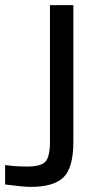

<svg xmlns="http://www.w3.org/2000/svg" viewBox="-140 -520 358 746"><path d="M-33.2 127Q19.5 127 36.9 107.7Q54.2 88.4 54.2 27.8V-500H145V32.2Q145 130.4 107.4 168.2Q69.8 206.1 -21 206.1Q-48.8 206.1 -120.1 196.8V121.1Q-85 127 -33.2 127Z"/></svg>

Font: LT Wave Text
Style: Regular
Weight: 400
Designer: Daniel Lyons
Version: Version 2.5 (Glyphs App)